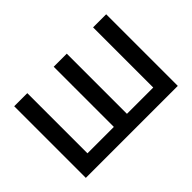

<svg xmlns="http://www.w3.org/2000/svg" viewBox="-115 -1014 1327 1327"><g transform="rotate(-45 548.5 -350.0)"><path d="M99 0H998V-700H870V-112H613V-700H485V-112H227V-700H99Z"/></g></svg>

Font: Chess Sans SemiBold
Style: Regular
Weight: 600
Designer: Wolf Bōese
Foundry: Wolf Bōese
Version: Version 7.223;Glyphs 3.3 (3306)